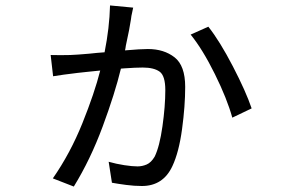

<svg xmlns="http://www.w3.org/2000/svg" viewBox="-20 -637 1040 705"><path d="M384 -617 469 -609Q467 -599 465 -590Q462 -578 461 -567Q459 -553 454 -526.5Q449 -500 442 -469Q441 -460 439 -452Q496 -457 523 -457Q582 -457 621 -426.5Q660 -396 660 -318Q660 -248 648.5 -163Q637 -78 613 -27Q579 46 501 46Q473 46 443 42Q413 38 391 34L379 -43Q407 -35 436.5 -30.5Q466 -26 485 -26Q502 -26 518.5 -33Q535 -40 548 -62Q566 -99 576.5 -173Q587 -247 587 -306Q587 -359 566 -374Q545 -389 504 -389Q479 -389 436 -386Q430 -385 424 -385Q402 -294 357 -172.5Q312 -51 251 48L174 18Q238 -74 282.5 -184.5Q327 -295 348 -378Q322 -375 299 -373Q260 -369 239 -366Q227 -364 215 -363Q193 -360 175 -357L166 -435Q203 -434 238 -435Q264 -436 309 -440Q335 -443 364 -445Q382 -535 384 -617ZM680 -510 745 -539Q787 -486 835 -393.5Q883 -301 904 -239L833 -205Q814 -274 769 -365Q724 -456 680 -510Z"/></svg>

Font: Noto Sans CJK KR Regular (TTF)
Style: Regular
Weight: 400
Designer: Ryoko NISHIZUKA 西塚涼子 (kana & ideographs); Paul D. Hunt (Latin, Greek & Cyrillic); Wenlong ZHANG 张文龙 (bopomofo); Sandoll 
Foundry: Adobe Systems Incorporated
Version: Version 1.004;PS 1.004;hotconv 1.0.82;makeotf.lib2.5.63406